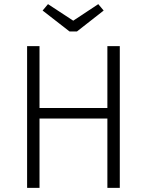

<svg xmlns="http://www.w3.org/2000/svg" viewBox="-20 -908 710 928"><path d="M499 -335H171V0H111V-685H171V-386H499V-685H559V0H499ZM481 -857 352 -756H316L186 -857L212 -888L334 -808L455 -888Z"/></svg>

Font: Fira Sans Light
Style: Regular
Weight: 300
Designer: bBox Type GmbH & Carrois Corporate GbR & Edenspiekermann AG
Foundry: bBox Type GmbH & Carrois Corporate GbR & Edenspiekermann AG
Version: Version 4.301